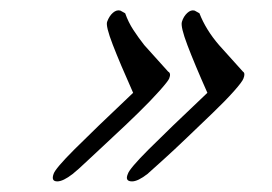

<svg xmlns="http://www.w3.org/2000/svg" viewBox="-20 -470 513 362"><path d="M207 -450 216 -445Q222 -428 231.5 -413.5Q241 -399 252 -385L297 -335Q303 -332 299 -322Q297 -317 281 -299Q265 -281 241 -257.5Q217 -234 191.5 -210.5Q166 -187 146 -168Q126 -149 117 -142Q99 -128 88 -128Q76 -128 81 -142Q84 -152 120.5 -188.5Q157 -225 231 -295Q206 -351 192.5 -386Q179 -421 182 -429Q186 -440 193 -446Q200 -452 207 -450ZM347 -450 356 -445Q368 -414 393 -385L438 -335Q443 -332 439 -322Q437 -316 421 -298Q405 -280 381 -257Q357 -234 332.5 -210.5Q308 -187 287.5 -168.5Q267 -150 258 -142Q240 -128 229 -128Q215 -128 221 -142Q224 -152 260.5 -188.5Q297 -225 371 -295Q347 -349 333.5 -384.5Q320 -420 323 -429Q326 -439 333 -445.5Q340 -452 347 -450Z"/></svg>

Font: Alex Brush
Style: Regular
Weight: 400
Designer: Robert E. Leuschke
Foundry: Robert E. Leuschke
Version: Version 1.111; ttfautohint (v1.8.4.7-5d5b)